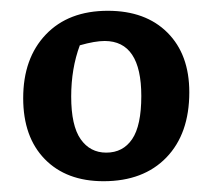

<svg xmlns="http://www.w3.org/2000/svg" viewBox="-20 -736 394 356"><path d="M172 -400Q103 -400 63 -441Q23 -482 23 -554Q23 -628 65 -672Q107 -716 180 -716Q250 -716 290.5 -675.5Q331 -635 331 -565Q331 -488 288.5 -444Q246 -400 172 -400ZM177 -453Q208 -453 225 -478Q242 -503 242 -558Q242 -660 174 -660Q156 -660 128 -652Q112 -609 112 -557Q112 -503 129.5 -478Q147 -453 177 -453Z"/></svg>

Font: Piazzolla SemiBold
Style: Regular
Weight: 600
Designer: Juan Pablo del Peral
Foundry: Huerta Tipografica
Version: Version 1.330